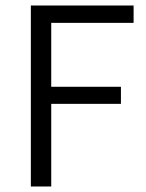

<svg xmlns="http://www.w3.org/2000/svg" viewBox="-20 -677 530 697"><path d="M92 0V-657H465V-594H166V-362H419V-300H166V0Z"/></svg>

Font: Assistant
Style: Regular
Weight: 400
Designer: Hebrew By Ben Nathan, Latin by Paul Hunt
Version: Version 3.000